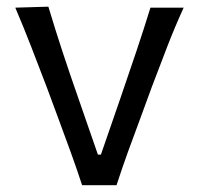

<svg xmlns="http://www.w3.org/2000/svg" viewBox="-20 -544 583 564"><path d="M221.2 0Q205.1 -49.3 186.8 -99.6Q168.5 -149.9 150.9 -197.3L116.7 -289.6Q94.7 -347.2 72 -405.8Q49.3 -464.4 24.9 -521.5L122.1 -524.4Q142.1 -457.5 163.8 -391.6Q185.5 -325.7 209 -258.8L267.6 -89.8H276.4L335 -259.3Q358.4 -327.1 380.1 -391.8Q401.9 -456.5 421.9 -521.5H519.5Q493.2 -463.9 470.5 -405Q447.8 -346.2 425.8 -288.1L391.6 -194.8Q373 -145.5 355.7 -97.4Q338.4 -49.3 322.3 0Z"/></svg>

Font: Pinar DS3-Regular
Style: Regular
Weight: 400
Designer: Amin Abedi
Version: Version 2.000